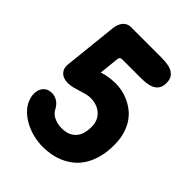

<svg xmlns="http://www.w3.org/2000/svg" viewBox="-198 -789 897 897"><g transform="rotate(45 250.5 -340.0)"><path d="M188.5 -433.6Q208.5 -440.9 232.2 -444.1Q255.9 -447.3 274.4 -447.3Q292 -447.3 313.5 -443.4Q335 -439.5 356.9 -429.9Q378.9 -420.4 399.9 -404.8Q420.9 -389.2 437 -366Q453.1 -342.8 462.9 -311Q472.7 -279.3 472.7 -238.3Q472.7 -191.4 462.6 -155Q452.6 -118.7 435.8 -91.8Q418.9 -64.9 396.2 -46.6Q373.5 -28.3 347.9 -17.1Q322.3 -5.9 294.9 -1Q267.6 3.9 241.2 3.9Q212.4 3.9 180.4 -3.7Q148.4 -11.2 119.9 -26.6Q91.3 -42 69.6 -65.2Q47.9 -88.4 40 -120.1Q37.1 -131.8 37.1 -143.6Q37.1 -155.8 40.5 -166.7Q43.9 -177.7 51 -186.3Q58.1 -194.8 68.8 -200Q79.6 -205.1 94.7 -205.1Q114.7 -205.1 132.1 -193.8Q149.4 -182.6 161.1 -159.2Q164.1 -153.8 170.2 -147Q176.3 -140.1 186.3 -134.3Q196.3 -128.4 210.4 -124.3Q224.6 -120.1 243.2 -120.1Q271.5 -120.1 289.8 -129.2Q308.1 -138.2 318.8 -152.8Q329.6 -167.5 333.7 -186Q337.9 -204.6 337.9 -223.6Q337.9 -247.6 329.6 -264.9Q321.3 -282.2 307.4 -293.7Q293.5 -305.2 275.9 -310.8Q258.3 -316.4 240.2 -316.4Q224.6 -316.4 209.2 -312.3Q193.8 -308.1 178.5 -303.2Q163.1 -298.3 147.5 -294.2Q131.8 -290 115.2 -290Q104 -290 92.8 -292.5Q81.5 -294.9 72.8 -301.5Q64 -308.1 58.3 -318.8Q52.7 -329.6 52.7 -346.7L81.1 -615.2Q82 -626 85.2 -637.9Q88.4 -649.9 95 -660.2Q101.6 -670.4 112.5 -677Q123.5 -683.6 140.6 -683.6H335.9Q354 -683.6 372.8 -681.6Q391.6 -679.7 406.5 -672.9Q421.4 -666 430.9 -652.6Q440.4 -639.2 440.4 -616.2Q440.4 -592.8 430.9 -579.1Q421.4 -565.4 406.5 -558.6Q391.6 -551.8 372.8 -549.8Q354 -547.9 335.9 -547.9H218.8Q214.8 -547.9 211.2 -547.6Q207.5 -547.4 204.8 -545.4Q202.1 -543.5 200.4 -539.3Q198.7 -535.2 198.2 -527.3Z"/></g></svg>

Font: Concert One
Style: Regular
Weight: 400
Version: Version 1.003